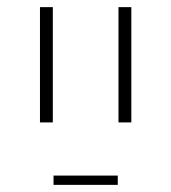

<svg xmlns="http://www.w3.org/2000/svg" viewBox="-20 -618 480 538"><path d="M130 -126H310V-100H130ZM312 -598H348V-275H312ZM92 -598H128V-275H92Z"/></svg>

Font: IBM Plex Sans Hebrew ExtLt
Style: Regular
Weight: 200
Designer: Mike Abbink, Paul van der Laan, Pieter van Rosmalen, Yanek Iontef
Foundry: Bold Monday
Version: Version 1.3